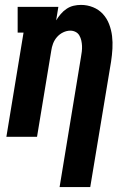

<svg xmlns="http://www.w3.org/2000/svg" viewBox="-20 -558 540 783"><path d="M223 205 310 -324Q312 -335 313.5 -347Q315 -359 314.5 -370.5Q314 -382 311.5 -393Q309 -404 303.5 -413.5Q298 -423 288 -428Q278 -433 267 -433Q252 -433 237.5 -426Q223 -419 212.5 -407Q202 -395 196.5 -380.5Q191 -366 189 -351L131 0H6L76 -425H52V-530H218L209 -475Q217 -488 227.5 -500.5Q238 -513 251.5 -522Q265 -531 280 -534.5Q295 -538 310 -538Q336 -538 359.5 -528.5Q383 -519 399.5 -501Q416 -483 425 -459.5Q434 -436 437 -411Q440 -386 438.5 -359.5Q437 -333 433 -307L348 205Z"/></svg>

Font: Iosevka Curly Slab XBdObl
Style: Regular
Weight: 800
Italic angle: -9°
Monospace: yes
Designer: Belleve Invis
Foundry: Belleve Invis
Version: Version 11.1.0; ttfautohint (v1.8.3)